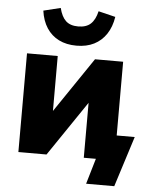

<svg xmlns="http://www.w3.org/2000/svg" viewBox="-58 -788 758 965"><g transform="rotate(5 320.5 -305.5)"><path d="M413 129 451 0H390V-126H636L555 129ZM60 0V-498H215V-178H186L403 -498H545V0H390V-320H419L202 0ZM304 -558Q253 -558 215 -577Q177 -596 153.5 -632Q130 -668 123 -719L209 -740Q220 -696 242 -675.5Q264 -655 304 -655Q345 -655 367.5 -676Q390 -697 400 -740L486 -719Q478 -668 454 -632Q430 -596 392.5 -577Q355 -558 304 -558Z"/></g></svg>

Font: Nunito Sans 10pt SemiCondensed Black
Style: Regular
Weight: 900
Width: 4
Designer: Vernon Adams
Foundry: Vernon Adams
Version: Version 3.101;gftools[0.9.27]